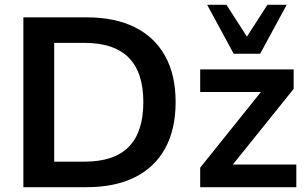

<svg xmlns="http://www.w3.org/2000/svg" viewBox="-20 -777 1276 797"><path d="M77 0V-705H339Q457 -705 539.5 -664Q622 -623 665.5 -544.5Q709 -466 709 -353Q709 -240 665.5 -161Q622 -82 539.5 -41Q457 0 339 0ZM205 -106H331Q454 -106 514.5 -167.5Q575 -229 575 -353Q575 -477 514 -538Q453 -599 331 -599H205ZM811 0V-81L1087 -425V-395H811V-489H1199V-408L920 -61V-94H1210V0ZM950 -554 840 -757H920L1005 -625L1090 -757H1170L1060 -554Z"/></svg>

Font: Nunito Sans 12pt ExtraLight
Style: Regular
Weight: 200
Designer: Vernon Adams
Foundry: Vernon Adams
Version: Version 3.101;gftools[0.9.27]